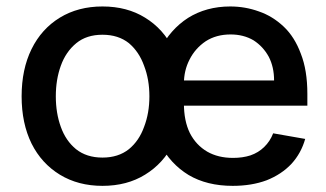

<svg xmlns="http://www.w3.org/2000/svg" viewBox="-20 -573 1025 603"><path d="M301.8 10.7Q225.6 10.7 168 -24.4Q110.4 -59.6 79.1 -122.1Q47.9 -185.5 47.9 -270.5Q47.9 -355.5 79.1 -418.9Q110.4 -482.4 168 -517.6Q225.6 -552.7 301.8 -552.7Q378.9 -552.7 435.5 -517.6Q493.2 -482.4 524.4 -418.9Q555.7 -355.5 555.7 -270.5Q555.7 -185.5 524.4 -122.1Q493.2 -59.6 435.5 -24.4Q378.9 10.7 301.8 10.7ZM301.8 -78.1Q351.6 -78.1 384.8 -104.5Q417 -130.9 432.6 -174.8Q449.2 -217.8 449.2 -270.5Q449.2 -323.2 432.6 -366.2Q417 -410.2 384.8 -437.5Q351.6 -463.9 301.8 -463.9Q252 -463.9 219.7 -437.5Q186.5 -410.2 170.9 -366.2Q155.3 -323.2 155.3 -270.5Q155.3 -217.8 170.9 -174.8Q186.5 -130.9 218.8 -104.5Q252 -78.1 301.8 -78.1ZM710.9 10.7Q629.9 10.7 572.3 -23.4Q514.6 -58.6 482.4 -121.1Q451.2 -184.6 451.2 -269.5Q451.2 -352.5 482.4 -417Q514.6 -480.5 570.3 -516.6Q627.9 -552.7 703.1 -552.7Q750 -552.7 793 -537.1Q835.9 -522.5 871.1 -489.3Q905.3 -457 924.8 -404.3Q945.3 -352.5 945.3 -278.3Q945.3 -265.6 945.3 -241.2Q836.9 -241.2 511.7 -241.2Q511.7 -260.7 511.7 -320.3Q593.8 -320.3 840.8 -320.3Q840.8 -362.3 824.2 -394.5Q806.6 -426.8 776.4 -446.3Q745.1 -464.8 704.1 -464.8Q659.2 -464.8 626 -443.4Q592.8 -420.9 575.2 -385.7Q557.6 -351.6 557.6 -310.5Q557.6 -290 557.6 -248Q557.6 -193.4 576.2 -155.3Q595.7 -117.2 630.9 -96.7Q665 -77.1 711.9 -77.1Q742.2 -77.1 766.6 -85Q792 -93.8 809.6 -111.3Q828.1 -128.9 837.9 -154.3Q871.1 -148.4 938.5 -136.7Q925.8 -91.8 895.5 -58.6Q864.3 -25.4 817.4 -6.8Q770.5 10.7 710.9 10.7Z"/></svg>

Font: DeepSea
Style: Medium
Weight: 500
Designer: Stem
Version: Version 3.019;git-0a5106e0b